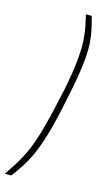

<svg xmlns="http://www.w3.org/2000/svg" viewBox="-226 -786 534 980"><g transform="rotate(15 41.5 -296.5)"><path d="M-90 150Q-67 116 -48 86Q-29 56 -13 23.5Q3 -9 18 -51.5Q33 -94 48.5 -153.5Q64 -213 82 -296Q105 -400 113.5 -466.5Q122 -533 122 -580Q122 -612 119 -638Q116 -664 111 -689Q106 -714 99 -743H130Q138 -713 144 -686.5Q150 -660 153.5 -633.5Q157 -607 157 -577Q157 -546 153 -507Q149 -468 140.5 -418Q132 -368 118 -302Q102 -222 87 -163Q72 -104 57 -59.5Q42 -15 25.5 20Q9 55 -11 86Q-31 117 -56 150Z"/></g></svg>

Font: Saira UltraCondensed Thin
Style: Italic
Weight: 250
Width: 1
Italic angle: -12°
Designer: Hector Gatti with collaboration of the Omnibus-Type team
Foundry: Omnibus-Type
Version: Version 1.101